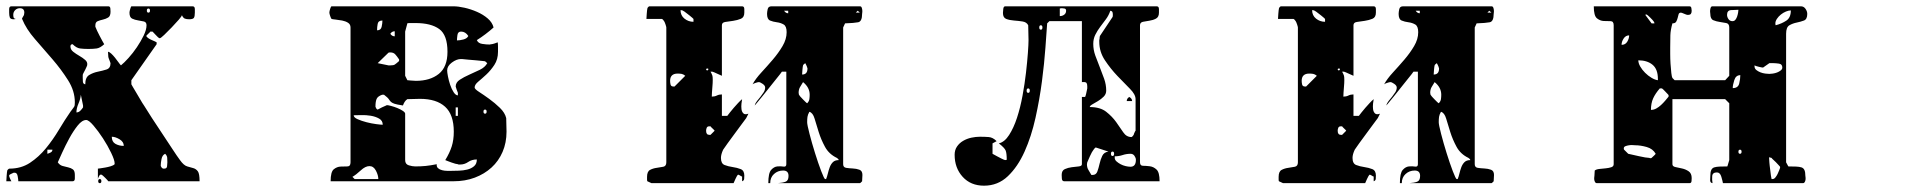

<svg xmlns="http://www.w3.org/2000/svg" viewBox="-23 -567 6043 608"><path d="M320 7Q318 4 310.5 -3.5Q303 -11 300 -13Q299 -14 297 -14Q294 -14 293 -13Q292 -12 289.5 -7Q287 -2 287 0V-33Q288 -33 295 -34Q302 -35 310.5 -36.5Q319 -38 327.5 -40.5Q336 -43 340 -47V-50Q340 -60 329 -83Q318 -106 303 -129Q288 -152 273 -169.5Q258 -187 250 -187Q237 -187 223 -169.5Q209 -152 196.5 -129Q184 -106 174 -84Q164 -62 160 -53Q166 -44 175 -41.5Q184 -39 193 -37Q202 -35 208 -30.5Q214 -26 214 -13Q214 -11 214 -2Q214 7 207 7H35Q35 2 33 -9Q31 -20 24 -20H20Q18 -19 12.5 -16.5Q7 -14 7 -13Q6 -13 6 -10Q6 -8 7 -7Q7 -5 9.5 0Q12 5 13 7H-3Q-3 3 -2 -10Q-1 -23 0 -27Q0 -28 2.5 -30.5Q5 -33 7 -33Q44 -33 72 -51.5Q100 -70 122.5 -97.5Q145 -125 163.5 -156Q182 -187 200 -213Q205 -220 207.5 -223Q210 -226 211.5 -228.5Q213 -231 213.5 -234Q214 -237 214 -243Q214 -279 192.5 -313Q171 -347 143 -379.5Q115 -412 87.5 -443.5Q60 -475 47 -507Q46 -508 49.5 -513.5Q53 -519 53 -520L54 -527Q54 -541 40 -541Q31 -541 25 -535Q19 -529 19 -520Q19 -516 20 -512Q21 -508 27 -507Q24 -506 20 -506Q10 -506 8 -512Q6 -518 6 -527Q6 -529 6 -538Q6 -547 13 -547H320Q326 -547 326.5 -540Q327 -533 327 -530Q327 -516 319.5 -511.5Q312 -507 303 -505Q294 -503 286.5 -500Q279 -497 279 -487V-482Q279 -481 280 -480Q281 -477 284.5 -469.5Q288 -462 292.5 -453.5Q297 -445 301 -437.5Q305 -430 307 -427Q294 -415 283 -413.5Q272 -412 257 -412Q242 -412 230.5 -413.5Q219 -415 207 -427Q200 -427 200 -420Q200 -410 209 -403Q218 -396 228.5 -390Q239 -384 247 -377Q255 -370 253 -360Q253 -359 251 -355Q249 -351 247 -346.5Q245 -342 242.5 -338Q240 -334 240 -333Q239 -331 239 -328V-320Q239 -316 239.5 -308.5Q240 -301 247 -300Q247 -322 259.5 -329.5Q272 -337 287 -340Q302 -343 314.5 -347Q327 -351 327 -367Q327 -368 323.5 -376.5Q320 -385 320 -387L319 -403Q323 -403 329 -397.5Q335 -392 341 -384.5Q347 -377 352 -370Q357 -363 360 -360Q370 -368 384 -383.5Q398 -399 410.5 -417.5Q423 -436 432 -454.5Q441 -473 441 -487Q441 -497 432.5 -499Q424 -501 414 -502.5Q404 -504 395.5 -508Q387 -512 387 -527Q387 -531 389.5 -539Q392 -547 393 -547H587Q594 -547 594 -538Q594 -529 594 -527Q594 -515 591 -510.5Q588 -506 576 -506Q568 -506 562.5 -508Q557 -510 553 -519Q553 -516 543 -504.5Q533 -493 520.5 -480Q508 -467 497 -456.5Q486 -446 483 -446Q481 -446 480 -447Q478 -448 470 -456.5Q462 -465 460 -467H453Q452 -465 446.5 -460Q441 -455 440 -453Q444 -446 457 -440.5Q470 -435 473 -433V-427L393 -313V-300Q393 -300 397.5 -292Q402 -284 408.5 -273.5Q415 -263 421.5 -251.5Q428 -240 433 -233Q442 -218 458 -193.5Q474 -169 491 -143.5Q508 -118 523 -95Q538 -72 547 -60Q559 -43 570 -40Q581 -37 589.5 -34.5Q598 -32 603.5 -24.5Q609 -17 609 7ZM447 -527Q452 -527 452 -533.5Q452 -540 447 -540Q442 -540 442 -533.5Q442 -527 447 -527ZM240 -233 233 -267Q232 -254 225.5 -239Q219 -224 219 -211Q226 -211 231.5 -216.5Q237 -222 240 -227ZM369 -105Q369 -118 355.5 -126Q342 -134 331 -134Q331 -118 342.5 -111.5Q354 -105 369 -105ZM127 -93V-80Q131 -81 137 -84Q143 -87 143 -93ZM497 -33Q505 -33 506 -40Q507 -47 507 -53Q507 -61 506.5 -67.5Q506 -74 500 -80Q491 -76 488.5 -63.5Q486 -51 486 -43Q486 -40 487 -40Q488 -36 493 -33ZM293 13Q288 13 288 6.5Q288 0 293 0Q298 0 298 6.5Q298 13 293 13Z M1413 -547Q1428 -547 1448 -542.5Q1468 -538 1487.5 -529.5Q1507 -521 1521.5 -508.5Q1536 -496 1540 -480Q1529 -470 1514.5 -459Q1500 -448 1487 -440Q1491 -430 1504 -428Q1517 -426 1527 -426L1533 -427Q1536 -427 1543.5 -429.5Q1551 -432 1553 -433Q1554 -430 1554 -418.5Q1554 -407 1554 -403Q1554 -379 1542.5 -361.5Q1531 -344 1517 -331Q1503 -318 1491.5 -308.5Q1480 -299 1480 -290Q1480 -285 1494 -276Q1508 -267 1526 -254Q1544 -241 1560 -225.5Q1576 -210 1580 -193L1581 -150Q1581 -115 1568.5 -86Q1556 -57 1533.5 -36.5Q1511 -16 1480.5 -4.5Q1450 7 1413 7H1024Q1024 -23 1034 -31Q1044 -39 1055.5 -39.5Q1067 -40 1077 -40Q1087 -40 1087 -53V-480Q1087 -490 1079 -495Q1071 -500 1060.5 -502Q1050 -504 1040 -505Q1030 -506 1027 -507Q1025 -509 1022.5 -516.5Q1020 -524 1020 -527Q1020 -531 1022.5 -539Q1025 -547 1027 -547ZM1188 -502Q1175 -502 1173 -491.5Q1171 -481 1171 -471Q1183 -471 1185.5 -482Q1188 -493 1188 -502ZM1267 -313Q1268 -313 1278 -312Q1288 -311 1294 -311Q1339 -311 1366.5 -333Q1394 -355 1394 -403Q1394 -456 1368 -475Q1342 -494 1293 -494Q1287 -494 1277 -494Q1267 -494 1267 -493L1260 -467V-327ZM1227 -468Q1218 -468 1213 -460Q1218 -452 1227 -452ZM1460 -453Q1451 -467 1437 -467Q1427 -467 1425.5 -456Q1424 -445 1424 -439Q1433 -439 1444.5 -442Q1456 -445 1460 -453ZM1214 -360Q1223 -360 1227 -362.5Q1231 -365 1240 -373Q1241 -374 1241 -377Q1241 -379 1240 -380Q1234 -389 1228.5 -395Q1223 -401 1213 -401Q1208 -401 1207 -400L1173 -367L1207 -360ZM1513 -373Q1513 -373 1504.5 -374Q1496 -375 1484.5 -376Q1473 -377 1460.5 -378Q1448 -379 1440 -380H1436Q1423 -380 1408 -369Q1393 -358 1393 -344Q1393 -338 1395.5 -325Q1398 -312 1402.5 -298.5Q1407 -285 1413.5 -275Q1420 -265 1427 -265V-273Q1426 -275 1423 -283.5Q1420 -292 1420 -293Q1420 -306 1433 -314.5Q1446 -323 1463 -330.5Q1480 -338 1496.5 -346Q1513 -354 1520 -367ZM1260 -60Q1260 -47 1271.5 -43.5Q1283 -40 1292 -40Q1310 -40 1325 -41.5Q1340 -43 1360 -47Q1359 -39 1364 -34.5Q1369 -30 1377 -28Q1385 -26 1393 -26Q1401 -26 1406 -26Q1416 -26 1430 -26.5Q1444 -27 1456.5 -30Q1469 -33 1478 -40.5Q1487 -48 1487 -62Q1471 -62 1459.5 -54Q1448 -46 1434 -46H1429Q1428 -46 1427 -47Q1425 -47 1419 -48.5Q1413 -50 1406.5 -52.5Q1400 -55 1394.5 -57Q1389 -59 1387 -60Q1401 -83 1407.5 -103.5Q1414 -124 1414 -150Q1414 -204 1386.5 -229Q1359 -254 1307 -254L1267 -253Q1262 -250 1258.5 -244.5Q1255 -239 1253 -233Q1233 -236 1226 -238.5Q1219 -241 1215.5 -244Q1212 -247 1208.5 -252.5Q1205 -258 1193 -267H1187Q1173 -262 1169.5 -253.5Q1166 -245 1166 -230Q1166 -227 1167 -227Q1169 -221 1173 -220Q1176 -222 1186.5 -227Q1197 -232 1200 -233Q1201 -234 1203 -234Q1206 -234 1215.5 -231.5Q1225 -229 1235 -225Q1245 -221 1252.5 -216Q1260 -211 1260 -207ZM1427 -227H1420V-200H1427ZM1513 -207Q1518 -207 1518 -213.5Q1518 -220 1513 -220Q1508 -220 1508 -213.5Q1508 -207 1513 -207ZM1189 -172Q1189 -185 1177.5 -191.5Q1166 -198 1151 -200.5Q1136 -203 1120.5 -202.5Q1105 -202 1097 -202Q1097 -195 1109.5 -189.5Q1122 -184 1137.5 -180Q1153 -176 1168 -174Q1183 -172 1189 -172ZM1175 0Q1175 -12 1167.5 -26.5Q1160 -41 1147 -41Q1134 -41 1119.5 -27.5Q1105 -14 1093 -7L1100 0Z M2340 -193Q2336 -188 2325.5 -173.5Q2315 -159 2303 -143Q2291 -127 2281 -113Q2271 -99 2267 -93Q2260 -78 2260 -67Q2260 -49 2271.5 -44.5Q2283 -40 2297 -38Q2311 -36 2322.5 -31.5Q2334 -27 2334 -11Q2334 -6 2333.5 -0.5Q2333 5 2327 7V-8Q2325 -8 2320 -11.5Q2315 -15 2313 -13Q2311 -11 2306 -0.5Q2301 10 2300 13H2040L2027 7Q2026 6 2026 1Q2026 -4 2026 -7Q2026 -24 2035.5 -29Q2045 -34 2056.5 -35.5Q2068 -37 2077.5 -39Q2087 -41 2087 -53V-480Q2087 -482 2084.5 -489.5Q2082 -497 2080 -500Q2079 -502 2076.5 -504.5Q2074 -507 2073 -507H2024Q2024 -510 2025 -523Q2026 -536 2027 -540Q2027 -542 2029.5 -544.5Q2032 -547 2033 -547H2327Q2334 -547 2334 -538Q2334 -529 2334 -527Q2334 -512 2323 -507.5Q2312 -503 2298.5 -501Q2285 -499 2274 -497.5Q2263 -496 2263 -487V-327Q2260 -328 2248.5 -333.5Q2237 -339 2233 -340H2227Q2228 -339 2230.5 -333.5Q2233 -328 2233 -327Q2234 -323 2234 -313.5Q2234 -304 2233 -293.5Q2232 -283 2231.5 -273.5Q2231 -264 2231 -261Q2240 -261 2247 -264.5Q2254 -268 2263 -268V-200H2280Q2283 -204 2288.5 -211Q2294 -218 2300.5 -225.5Q2307 -233 2314 -240.5Q2321 -248 2327 -253Q2326 -248 2325 -239Q2324 -230 2325 -221.5Q2326 -213 2331 -208Q2336 -203 2347 -207ZM2647 -47Q2647 -37 2656.5 -35.5Q2666 -34 2677.5 -33.5Q2689 -33 2698.5 -29.5Q2708 -26 2708 -13L2707 7Q2706 8 2703.5 10.5Q2701 13 2700 13H2440Q2455 12 2464.5 8.5Q2474 5 2474 -10Q2474 -27 2457 -27Q2440 -27 2428 -16Q2416 -5 2416 13H2410Q2410 -19 2419 -29Q2428 -39 2438.5 -40Q2449 -41 2458 -39.5Q2467 -38 2467 -47V-340H2453Q2449 -334 2437.5 -320Q2426 -306 2413.5 -290Q2401 -274 2389.5 -260Q2378 -246 2373 -240L2367 -233Q2369 -241 2374.5 -247.5Q2380 -254 2385.5 -261Q2391 -268 2395.5 -275Q2400 -282 2400 -290Q2400 -296 2392 -301.5Q2384 -307 2380 -307Q2377 -307 2369.5 -304.5Q2362 -302 2360 -300Q2370 -318 2388 -337.5Q2406 -357 2424 -378Q2442 -399 2455 -421Q2468 -443 2468 -465Q2468 -484 2458.5 -489.5Q2449 -495 2437 -496.5Q2425 -498 2415.5 -502Q2406 -506 2406 -523Q2406 -529 2408 -538Q2410 -547 2420 -547H2700Q2704 -547 2705.5 -543.5Q2707 -540 2707.5 -535.5Q2708 -531 2707.5 -527.5Q2707 -524 2707 -523Q2707 -499 2694.5 -496.5Q2682 -494 2653 -493L2647 -480ZM2173 -507Q2173 -507 2169.5 -510.5Q2166 -514 2160.5 -518Q2155 -522 2149.5 -526.5Q2144 -531 2140 -533Q2139 -534 2136 -534.5Q2133 -535 2132 -535Q2132 -518 2144.5 -508Q2157 -498 2173 -498ZM2473 -533H2460Q2465 -525 2473 -525ZM2693 -533 2687 -527H2700ZM2534 -350Q2534 -353 2533 -353Q2533 -355 2530.5 -360Q2528 -365 2527 -367Q2525 -366 2522.5 -363.5Q2520 -361 2520 -360Q2519 -357 2518 -345.5Q2517 -334 2517 -331Q2534 -331 2534 -350ZM2220 -347Q2221 -350 2217 -350Q2213 -350 2213 -347Q2214 -344 2216.5 -344Q2219 -344 2220 -347ZM2147 -327Q2141 -332 2135.5 -333Q2130 -334 2123 -334Q2099 -334 2099 -311Q2099 -305 2100.5 -299Q2102 -293 2110 -293H2113ZM2541 -267Q2541 -290 2520 -307Q2514 -298 2510 -290.5Q2506 -283 2506 -273L2507 -267Q2508 -265 2511.5 -261Q2515 -257 2519.5 -252.5Q2524 -248 2527.5 -244.5Q2531 -241 2533 -240Q2539 -246 2540 -253Q2541 -260 2541 -267ZM2593 0Q2596 -7 2598.5 -17.5Q2601 -28 2604.5 -37.5Q2608 -47 2614.5 -53.5Q2621 -60 2633 -60Q2632 -64 2627 -67Q2602 -79 2589.5 -102Q2577 -125 2569.5 -149Q2562 -173 2556.5 -191.5Q2551 -210 2540 -213Q2535 -204 2534 -197Q2533 -190 2533 -180Q2533 -172 2540.5 -143Q2548 -114 2558 -82Q2568 -50 2577.5 -25Q2587 0 2590 0ZM2240 -153Q2239 -155 2233.5 -160Q2228 -165 2227 -167H2223Q2217 -167 2215 -162.5Q2213 -158 2213 -153Q2213 -140 2223 -140H2227Z M3347 7Q3340 7 3339.5 -2Q3339 -11 3339 -13Q3339 -27 3349 -31.5Q3359 -36 3371 -37.5Q3383 -39 3393 -40Q3403 -41 3403 -47V-260H3413Q3414 -260 3416.5 -270.5Q3419 -281 3420 -287V-294Q3420 -301 3417.5 -304.5Q3415 -308 3403 -307V-500H3300L3293 -493Q3291 -465 3287.5 -416Q3284 -367 3276.5 -309.5Q3269 -252 3256 -193.5Q3243 -135 3221.5 -87Q3200 -39 3168.5 -9Q3137 21 3093 21Q3051 21 3025.5 -7Q3000 -35 3000 -77Q3000 -92 3007.5 -103Q3015 -114 3027 -121Q3039 -128 3053 -131Q3067 -134 3080 -134Q3095 -134 3108 -133Q3121 -132 3133 -120L3120 -113V-80Q3120 -80 3124.5 -77.5Q3129 -75 3135.5 -71.5Q3142 -68 3149 -64.5Q3156 -61 3160 -60L3165 -61Q3165 -82 3161.5 -90.5Q3158 -99 3140 -113Q3158 -117 3172.5 -139.5Q3187 -162 3197.5 -194Q3208 -226 3215 -264Q3222 -302 3226 -337Q3230 -372 3232 -399.5Q3234 -427 3234 -440L3233 -487Q3228 -497 3215 -499Q3202 -501 3188 -502Q3174 -503 3163.5 -507Q3153 -511 3153 -526Q3153 -530 3154 -538.5Q3155 -547 3160 -547H3640Q3647 -547 3647 -538Q3647 -529 3647 -527Q3647 -513 3637.5 -508Q3628 -503 3617 -501.5Q3606 -500 3596.5 -498Q3587 -496 3587 -487V-53Q3587 -42 3596.5 -42Q3606 -42 3618 -40.5Q3630 -39 3639.5 -30Q3649 -21 3649 7ZM3333 -516Q3341 -516 3347 -520.5Q3353 -525 3353 -533Q3353 -539 3348 -540Q3343 -541 3340 -541Q3336 -541 3333 -540ZM3573 -253Q3573 -268 3555 -286Q3537 -304 3515.5 -326.5Q3494 -349 3476 -376Q3458 -403 3458 -435Q3458 -437 3458 -439.5Q3458 -442 3459 -445Q3459 -449 3460 -453L3500 -513Q3501 -514 3501 -520Q3501 -524 3500 -528Q3499 -532 3493 -533Q3488 -518 3479 -506Q3470 -494 3461 -482Q3452 -470 3445.5 -457Q3439 -444 3439 -428Q3439 -409 3445.5 -391Q3452 -373 3459.5 -354.5Q3467 -336 3473.5 -317.5Q3480 -299 3480 -280Q3480 -269 3472 -261Q3464 -253 3454 -247Q3444 -241 3436 -236.5Q3428 -232 3428 -228Q3461 -228 3480 -213Q3499 -198 3511.5 -180.5Q3524 -163 3534 -148Q3544 -133 3560 -133Q3561 -133 3563.5 -135.5Q3566 -138 3567 -140Q3567 -141 3568 -143.5Q3569 -146 3570 -148Q3571 -151 3573 -153ZM3273 -473Q3278 -473 3278 -480Q3278 -487 3273 -487Q3268 -487 3268 -480Q3268 -473 3273 -473ZM3233 -273Q3238 -273 3238 -280Q3238 -287 3233 -287Q3228 -287 3228 -280Q3228 -273 3233 -273ZM3545 -247Q3545 -255 3553 -260Q3562 -255 3562 -247ZM3447 -100Q3446 -100 3443.5 -97.5Q3441 -95 3440 -93Q3435 -87 3428.5 -72.5Q3422 -58 3420 -53L3419 -47Q3419 -37 3423 -30Q3427 -23 3433 -13H3437Q3448 -13 3452 -24Q3456 -35 3459 -48.5Q3462 -62 3467.5 -73.5Q3473 -85 3487 -87ZM3500 -73Q3505 -73 3505 -80Q3505 -87 3500 -87Q3495 -87 3495 -80Q3495 -73 3500 -73ZM3507 -67Q3507 -61 3512.5 -56Q3518 -51 3525.5 -47Q3533 -43 3541.5 -41Q3550 -39 3557 -39Q3574 -39 3574 -61Q3574 -67 3569.5 -73.5Q3565 -80 3557 -80Q3544 -80 3532 -76Q3520 -72 3507 -72Z M4340 -193Q4336 -188 4325.5 -173.5Q4315 -159 4303 -143Q4291 -127 4281 -113Q4271 -99 4267 -93Q4260 -78 4260 -67Q4260 -49 4271.5 -44.5Q4283 -40 4297 -38Q4311 -36 4322.5 -31.5Q4334 -27 4334 -11Q4334 -6 4333.5 -0.5Q4333 5 4327 7V-8Q4325 -8 4320 -11.5Q4315 -15 4313 -13Q4311 -11 4306 -0.5Q4301 10 4300 13H4040L4027 7Q4026 6 4026 1Q4026 -4 4026 -7Q4026 -24 4035.5 -29Q4045 -34 4056.5 -35.5Q4068 -37 4077.5 -39Q4087 -41 4087 -53V-480Q4087 -482 4084.5 -489.5Q4082 -497 4080 -500Q4079 -502 4076.5 -504.5Q4074 -507 4073 -507H4024Q4024 -510 4025 -523Q4026 -536 4027 -540Q4027 -542 4029.5 -544.5Q4032 -547 4033 -547H4327Q4334 -547 4334 -538Q4334 -529 4334 -527Q4334 -512 4323 -507.5Q4312 -503 4298.5 -501Q4285 -499 4274 -497.5Q4263 -496 4263 -487V-327Q4260 -328 4248.5 -333.5Q4237 -339 4233 -340H4227Q4228 -339 4230.5 -333.5Q4233 -328 4233 -327Q4234 -323 4234 -313.5Q4234 -304 4233 -293.5Q4232 -283 4231.5 -273.5Q4231 -264 4231 -261Q4240 -261 4247 -264.5Q4254 -268 4263 -268V-200H4280Q4283 -204 4288.5 -211Q4294 -218 4300.5 -225.5Q4307 -233 4314 -240.5Q4321 -248 4327 -253Q4326 -248 4325 -239Q4324 -230 4325 -221.5Q4326 -213 4331 -208Q4336 -203 4347 -207ZM4647 -47Q4647 -37 4656.5 -35.5Q4666 -34 4677.5 -33.5Q4689 -33 4698.5 -29.5Q4708 -26 4708 -13L4707 7Q4706 8 4703.5 10.5Q4701 13 4700 13H4440Q4455 12 4464.5 8.5Q4474 5 4474 -10Q4474 -27 4457 -27Q4440 -27 4428 -16Q4416 -5 4416 13H4410Q4410 -19 4419 -29Q4428 -39 4438.5 -40Q4449 -41 4458 -39.5Q4467 -38 4467 -47V-340H4453Q4449 -334 4437.5 -320Q4426 -306 4413.5 -290Q4401 -274 4389.5 -260Q4378 -246 4373 -240L4367 -233Q4369 -241 4374.5 -247.5Q4380 -254 4385.5 -261Q4391 -268 4395.5 -275Q4400 -282 4400 -290Q4400 -296 4392 -301.5Q4384 -307 4380 -307Q4377 -307 4369.5 -304.5Q4362 -302 4360 -300Q4370 -318 4388 -337.5Q4406 -357 4424 -378Q4442 -399 4455 -421Q4468 -443 4468 -465Q4468 -484 4458.5 -489.5Q4449 -495 4437 -496.5Q4425 -498 4415.5 -502Q4406 -506 4406 -523Q4406 -529 4408 -538Q4410 -547 4420 -547H4700Q4704 -547 4705.5 -543.5Q4707 -540 4707.5 -535.5Q4708 -531 4707.5 -527.5Q4707 -524 4707 -523Q4707 -499 4694.5 -496.5Q4682 -494 4653 -493L4647 -480ZM4173 -507Q4173 -507 4169.5 -510.5Q4166 -514 4160.5 -518Q4155 -522 4149.5 -526.5Q4144 -531 4140 -533Q4139 -534 4136 -534.5Q4133 -535 4132 -535Q4132 -518 4144.5 -508Q4157 -498 4173 -498ZM4473 -533H4460Q4465 -525 4473 -525ZM4693 -533 4687 -527H4700ZM4534 -350Q4534 -353 4533 -353Q4533 -355 4530.5 -360Q4528 -365 4527 -367Q4525 -366 4522.5 -363.5Q4520 -361 4520 -360Q4519 -357 4518 -345.5Q4517 -334 4517 -331Q4534 -331 4534 -350ZM4220 -347Q4221 -350 4217 -350Q4213 -350 4213 -347Q4214 -344 4216.5 -344Q4219 -344 4220 -347ZM4147 -327Q4141 -332 4135.5 -333Q4130 -334 4123 -334Q4099 -334 4099 -311Q4099 -305 4100.5 -299Q4102 -293 4110 -293H4113ZM4541 -267Q4541 -290 4520 -307Q4514 -298 4510 -290.5Q4506 -283 4506 -273L4507 -267Q4508 -265 4511.5 -261Q4515 -257 4519.5 -252.5Q4524 -248 4527.5 -244.5Q4531 -241 4533 -240Q4539 -246 4540 -253Q4541 -260 4541 -267ZM4593 0Q4596 -7 4598.5 -17.5Q4601 -28 4604.5 -37.5Q4608 -47 4614.5 -53.5Q4621 -60 4633 -60Q4632 -64 4627 -67Q4602 -79 4589.5 -102Q4577 -125 4569.5 -149Q4562 -173 4556.5 -191.5Q4551 -210 4540 -213Q4535 -204 4534 -197Q4533 -190 4533 -180Q4533 -172 4540.5 -143Q4548 -114 4558 -82Q4568 -50 4577.5 -25Q4587 0 4590 0ZM4240 -153Q4239 -155 4233.5 -160Q4228 -165 4227 -167H4223Q4217 -167 4215 -162.5Q4213 -158 4213 -153Q4213 -140 4223 -140H4227Z M5680 -547Q5689 -547 5694.5 -539Q5700 -531 5700 -523Q5700 -506 5689.5 -502Q5679 -498 5666.5 -495.5Q5654 -493 5643.5 -487Q5633 -481 5633 -460V-53L5640 -40Q5655 -40 5665 -39.5Q5675 -39 5681.5 -37Q5688 -35 5691 -28.5Q5694 -22 5694 -10Q5694 -10 5694.5 -6Q5695 -2 5694.5 2Q5694 6 5692 9.5Q5690 13 5687 13H5433Q5432 7 5428 -7Q5424 -21 5414 -21Q5400 -21 5399 -9.5Q5398 2 5400 13Q5392 12 5392.5 2.5Q5393 -7 5393 -10Q5393 -22 5396 -28.5Q5399 -35 5405.5 -37Q5412 -39 5422 -39.5Q5432 -40 5447 -40L5453 -60V-240L5440 -253H5273V-47Q5273 -40 5282.5 -38Q5292 -36 5303.5 -33.5Q5315 -31 5324.5 -24.5Q5334 -18 5334 -3Q5334 0 5333.5 6.5Q5333 13 5327 13H5033Q5030 13 5028 9.5Q5026 6 5025.5 2Q5025 -2 5025.5 -6Q5026 -10 5026 -10L5027 -27Q5032 -31 5042 -32Q5052 -33 5062 -34Q5072 -35 5079.5 -37.5Q5087 -40 5087 -47V-487Q5087 -500 5077 -500Q5067 -500 5055.5 -500.5Q5044 -501 5034 -509Q5024 -517 5024 -547H5327Q5332 -547 5333 -541.5Q5334 -536 5334 -533Q5334 -520 5324 -520H5320Q5318 -520 5310 -523.5Q5302 -527 5300 -527Q5294 -527 5292.5 -521.5Q5291 -516 5289.5 -510Q5288 -504 5285 -498.5Q5282 -493 5273 -493Q5267 -472 5266.5 -455.5Q5266 -439 5266 -417Q5266 -411 5266 -396Q5266 -381 5267 -365Q5268 -349 5269.5 -336Q5271 -323 5273 -320L5280 -313H5440L5453 -327V-480Q5453 -492 5443.5 -494Q5434 -496 5423 -497.5Q5412 -499 5402.5 -503Q5393 -507 5393 -523Q5393 -524 5392.5 -527.5Q5392 -531 5392.5 -535.5Q5393 -540 5394.5 -543.5Q5396 -547 5400 -547ZM5482 -536Q5471 -536 5458.5 -535Q5446 -534 5446 -520Q5446 -513 5450.5 -506.5Q5455 -500 5463 -500Q5469 -500 5472.5 -504.5Q5476 -509 5478 -515Q5480 -521 5481 -527Q5482 -533 5482 -536ZM5648 -534Q5641 -534 5632.5 -530.5Q5624 -527 5616.5 -521Q5609 -515 5604 -507.5Q5599 -500 5599 -493Q5599 -489 5600 -487Q5619 -492 5633.5 -501.5Q5648 -511 5648 -534ZM5216 -493Q5216 -497 5213 -500Q5211 -503 5203.5 -510.5Q5196 -518 5193 -520Q5193 -521 5190 -521Q5188 -521 5187 -520L5207 -493ZM5136 -455Q5125 -455 5118.5 -445Q5112 -435 5112 -425Q5124 -425 5130 -435Q5136 -445 5136 -455ZM5227 -317Q5227 -348 5210 -362Q5193 -376 5165 -376Q5165 -367 5171 -356.5Q5177 -346 5186.5 -336.5Q5196 -327 5207 -320.5Q5218 -314 5227 -313ZM5533 -357Q5533 -350 5538.5 -345.5Q5544 -341 5551.5 -338Q5559 -335 5567 -334Q5575 -333 5580 -333Q5584 -333 5591 -334Q5598 -335 5604.5 -337.5Q5611 -340 5616 -344Q5621 -348 5621 -353Q5621 -364 5610.5 -365.5Q5600 -367 5593 -367H5580Q5578 -366 5570 -360Q5562 -354 5560 -353Q5557 -353 5546.5 -355.5Q5536 -358 5533 -360ZM5488 -329Q5474 -329 5469 -313.5Q5464 -298 5464 -288Q5481 -288 5484.5 -302.5Q5488 -317 5488 -329ZM5233 -287Q5219 -271 5212 -255.5Q5205 -240 5205 -219Q5214 -219 5222 -223.5Q5230 -228 5237 -234.5Q5244 -241 5250 -248Q5256 -255 5260 -260Q5261 -261 5261 -263Q5261 -266 5260 -267Q5258 -269 5250.5 -277Q5243 -285 5240 -287ZM5133 -80Q5137 -79 5146.5 -77Q5156 -75 5166.5 -72.5Q5177 -70 5186.5 -68.5Q5196 -67 5200 -67Q5201 -66 5204 -66Q5206 -66 5207 -67Q5208 -68 5213.5 -73Q5219 -78 5220 -80Q5211 -96 5191.5 -101.5Q5172 -107 5155 -107Q5153 -107 5147.5 -107.5Q5142 -108 5135.5 -107Q5129 -106 5124 -104Q5119 -102 5119 -97Q5119 -94 5120 -93ZM5487 -80Q5492 -80 5492 -86.5Q5492 -93 5487 -93Q5482 -93 5482 -86.5Q5482 -80 5487 -80ZM5590 0Q5595 0 5599 -5Q5603 -10 5606 -16Q5609 -22 5611 -27.5Q5613 -33 5613 -33Q5614 -34 5614 -37Q5614 -40 5613 -40Q5612 -41 5608.5 -45Q5605 -49 5600.5 -53.5Q5596 -58 5592 -61.5Q5588 -65 5587 -67L5579 -69Q5579 -67 5579.5 -61Q5580 -55 5580 -53Q5580 -50 5581 -42.5Q5582 -35 5583 -26.5Q5584 -18 5585 -10.5Q5586 -3 5587 0Z"/></svg>

Font: Genkaimincho
Style: Regular
Weight: 800
Designer: Dr. Ken Lunde (project architect, glyph set definition & overall production); Masataka HATTORI \u670D \u90E8 \u6B63 \u8C
Foundry: Adobe Systems Incorporated
Version: Version 1.00